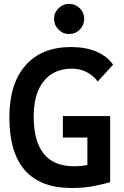

<svg xmlns="http://www.w3.org/2000/svg" viewBox="-20 -941 626 971"><path d="M342.8 9.8Q27.3 9.8 27.3 -347.7Q27.3 -517.1 108.9 -610.1Q190.4 -703.1 338.9 -703.1Q413.6 -703.1 468.3 -679.7Q522.9 -656.2 551.8 -613.8L474.1 -528.8Q451.7 -559.6 417.7 -576.7Q383.8 -593.8 344.7 -593.8Q252.4 -593.8 201.4 -530.8Q150.4 -467.8 150.4 -352.5Q150.4 -100.1 354.5 -100.1Q373 -100.1 389.9 -101.8Q406.7 -103.5 421.9 -106.4V-245.6H297.9V-354H537.1V-19.5Q516.1 -13.2 463.4 -1.7Q410.6 9.8 342.8 9.8ZM329.6 -769Q298.3 -769 275.9 -791.5Q253.4 -814 253.4 -845.2Q253.4 -877 275.9 -899.2Q298.3 -921.4 329.6 -921.4Q361.3 -921.4 383.5 -899.2Q405.8 -877 405.8 -845.2Q405.8 -814 383.5 -791.5Q361.3 -769 329.6 -769Z"/></svg>

Font: CaskaydiaCove NF SemiBold
Style: Regular
Weight: 600
Designer: Aaron Bell
Foundry: Saja Typeworks
Version: Version 2111.001; VTT 6.35;Nerd Fonts 3.2.1